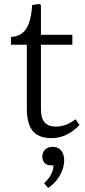

<svg xmlns="http://www.w3.org/2000/svg" viewBox="-20 -681 427 966"><path d="M239 14Q195 14 167.5 -2.5Q140 -19 127.5 -52Q115 -85 115 -134V-456H35V-495Q67 -497 89.5 -512.5Q112 -528 125 -563Q138 -598 142 -656L176 -661L186 -656V-506H344V-456H186V-134Q186 -84 205.5 -64Q225 -44 261 -44Q287 -44 311 -53Q335 -62 360 -81L380 -52Q347 -18 312 -2Q277 14 239 14ZM222 265 202 241Q220 224 230 208.5Q240 193 244.5 179Q249 165 249 151H239Q215 151 204 138.5Q193 126 193 107Q193 93 199 82Q205 71 216.5 64.5Q228 58 245 58Q266 58 278.5 67.5Q291 77 297 92.5Q303 108 303 125Q303 149 293.5 175Q284 201 266 224Q248 247 222 265Z"/></svg>

Font: Literata 18pt Light
Style: Regular
Weight: 300
Designer: Latin by Veronika Burian and Jose Scaglione. Greek by Irene Vlachou. Cyrillic by Vera Evstafieva.
Foundry: TypeTogether
Version: Version 3.103;gftools[0.9.29]